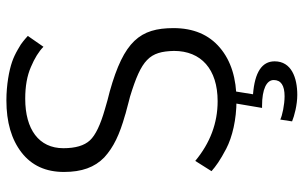

<svg xmlns="http://www.w3.org/2000/svg" viewBox="-198 -566 967 612"><g transform="rotate(-90 286.0 -259.5)"><path d="M205.6 187.5C223.1 194.8 258.3 204.1 290 204.1C344.7 204.1 397 185.5 397 131.8C397 91.3 361.8 68.4 292 63L302.7 -3.4H264.6L248.5 91.8H255.4C307.6 91.8 337.4 106 337.4 128.9C337.4 151.9 320.3 163.6 285.6 163.6C258.8 163.6 224.1 156.2 211.4 149.9ZM502.9 -190.4C502.9 -296.9 461.4 -348.6 301.3 -393.6L272.9 -400.9L244.1 -409.2C194.8 -423.3 161.6 -439 145 -457C128.4 -475.1 120.1 -502.9 120.1 -541.5C120.1 -619.6 180.2 -663.1 277.8 -663.1C317.4 -663.1 351.1 -657.2 378.9 -645C406.7 -633.3 428.2 -620.1 443.4 -605L478 -654.8C471.2 -661.1 465.3 -666 460.4 -669.9C456.1 -673.8 447.3 -679.7 434.1 -687C421.4 -694.3 408.2 -700.7 395 -705.1C368.2 -714.4 321.8 -723.1 272.5 -723.1C203.1 -723.1 147.9 -707 106.4 -674.8C64.9 -642.6 44.4 -597.7 44.4 -539.6C44.4 -482.9 59.1 -441.9 90.8 -411.1C123.5 -381.3 163.6 -362.3 226.1 -344.7C226.6 -344.2 231.9 -342.8 241.7 -340.3L269 -333L284.2 -329.1C403.8 -292.5 428.2 -267.1 430.2 -189C430.2 -102.5 372.1 -49.8 270 -49.8C200.2 -49.8 136.7 -73.7 79.6 -121.1L46.9 -69.3C63 -55.2 81.1 -42 118.2 -22.5C155.8 -2.9 211.9 10.3 272 10.3C342.8 10.3 398.9 -7.3 440.4 -42.5C481.9 -77.6 502.9 -127 502.9 -190.4Z"/></g></svg>

Font: Ride Light
Style: Regular
Weight: 300
Version: Version 3.000